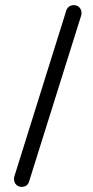

<svg xmlns="http://www.w3.org/2000/svg" viewBox="-20 -685 360 744"><path d="M35.2 0 236.8 -644Q239.7 -653.8 247.8 -659.4Q255.9 -665 266.1 -665Q279.3 -665 287.6 -656.2Q295.9 -647.5 295.9 -634.8Q295.9 -628.9 294.9 -626L92.8 18.1Q86.4 39.1 64 39.1Q50.8 39.1 42.5 30.3Q34.2 21.5 34.2 8.8Q34.2 2.9 35.2 0Z"/></svg>

Font: Beon
Style: Regular
Weight: 400
Designer: BSozoo
Foundry: BSozoo
Version: Version 1.001;PS 001.001;hotconv 1.0.70;makeotf.lib2.5.58329